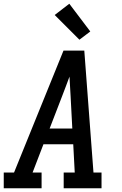

<svg xmlns="http://www.w3.org/2000/svg" viewBox="-29 -1005 649 1025"><path d="M-9 0V-84H46L310 -735H421L470 -84H513V0H311V-84H370L362 -235H203L145 -84H193V0ZM236 -319H357L348 -490Q346 -516 345 -542.5Q344 -569 342 -596Q332 -569 322 -542.5Q312 -516 302 -490ZM395 -793 263 -925 341 -985 453 -837Z"/></svg>

Font: Iosevka Slab Medium Extended
Style: Italic
Weight: 500
Width: 7
Italic angle: -9°
Monospace: yes
Designer: Belleve Invis
Foundry: Belleve Invis
Version: Version 11.1.0; ttfautohint (v1.8.3)